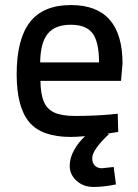

<svg xmlns="http://www.w3.org/2000/svg" viewBox="-20 -531 547 760"><path d="M459 -211H140Q141 -157 154 -127.5Q167 -98 196 -85Q225 -72 278 -72Q309 -72 348 -73.5Q387 -75 418 -78L446 -81L448 -9Q433 -6 403 -2L412 -1Q345 62 345 95Q345 114 355.5 124.5Q366 135 383 135L430 130L439 199Q392 209 350 209Q310 209 283 184.5Q256 160 256 125Q256 93 274.5 61Q293 29 317 8Q284 11 259 11Q144 11 95 -48.5Q46 -108 46 -237Q46 -376 98.5 -443.5Q151 -511 261 -511Q465 -511 465 -279ZM372 -284Q372 -365 346.5 -399Q321 -433 261 -433Q198 -433 169 -397.5Q140 -362 139 -284Z"/></svg>

Font: Cairo SemiBold
Style: Regular
Weight: 600
Designer: Mohamed Gaber, the designers of Titillium
Foundry: Kief Type Foundry
Version: Version 2.009; ttfautohint (v1.5.33-1714) -l 8 -r 50 -G 200 